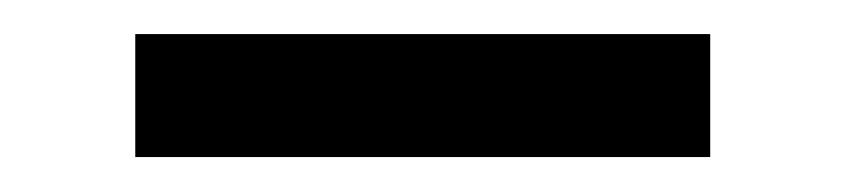

<svg xmlns="http://www.w3.org/2000/svg" viewBox="-20 -747 489 111"><path d="M390.6 -727.3H58.2V-656.2H390.6Z"/></svg>

Font: Margiela Sans
Style: Regular
Weight: 400
Designer: Stefan Endress, Andreas Faust
Version: Version 1.100;FEAKit 1.0